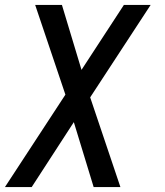

<svg xmlns="http://www.w3.org/2000/svg" viewBox="-45 -540 665 775"><path d="M-25 215 219 -158 97 -520H205L284 -258L455 -520H563L319 -147L441 215H333L253 -47L83 215Z"/></svg>

Font: Iosevka Custom Medium
Style: Italic
Weight: 500
Italic angle: -9°
Designer: Belleve Invis
Foundry: Belleve Invis
Version: Version 27.0.1